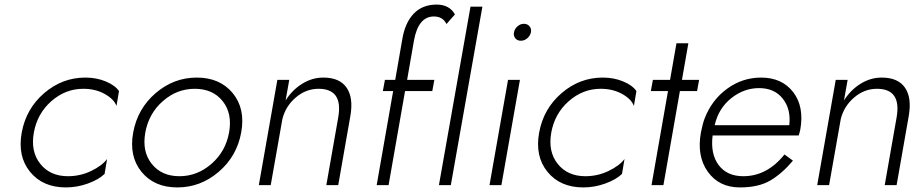

<svg xmlns="http://www.w3.org/2000/svg" viewBox="-20 -809 4017 839"><path d="M277 -39Q330 -39 377.5 -61.5Q425 -84 448 -114L437 -49Q411 -24 364 -7Q317 10 268 10Q167 10 111.5 -58Q56 -126 75 -230Q94 -334 173 -402Q252 -470 353 -470Q402 -470 442.5 -453Q483 -436 500 -411L489 -346Q478 -376 437.5 -398.5Q397 -421 344 -421Q266 -421 204.5 -367Q143 -313 128 -230Q113 -147 156 -93Q199 -39 277 -39Z M598.5 -58Q543 -126 562 -230Q581 -334 660 -402Q739 -470 840 -470Q941 -470 997 -402Q1053 -334 1034 -230Q1015 -126 935.5 -58Q856 10 755 10Q654 10 598.5 -58ZM831 -421Q753 -421 691.5 -367Q630 -313 615 -230Q600 -147 643 -93Q686 -39 764 -39Q842 -39 904 -93Q966 -147 981 -230Q996 -313 953 -367Q910 -421 831 -421Z M1458 -296Q1480 -421 1372 -421Q1317 -421 1272.5 -383Q1228 -345 1214 -289L1163 0H1111L1192 -460H1244L1228 -370Q1257 -416 1300.5 -443Q1344 -470 1393 -470Q1464 -470 1494.5 -426Q1525 -382 1511 -302L1458 0H1406Z M1931 -704Q1915 -737 1876 -737Q1808 -737 1789 -632L1759 -460H1878L1869 -411H1750L1678 0H1626L1698 -411H1653L1662 -460H1707L1738 -638Q1750 -710 1788 -749.5Q1826 -789 1888 -789Q1944 -789 1968 -746Z M2036 -780H2088L1950 0H1898Z M2269 -705Q2285 -705 2294 -694Q2303 -683 2300 -668Q2297 -653 2284.5 -642Q2272 -631 2256 -631Q2240 -631 2231.5 -642Q2223 -653 2226 -668Q2229 -683 2241.5 -694Q2254 -705 2269 -705ZM2200 -460H2252L2171 0H2119Z M2538 -39Q2591 -39 2638.5 -61.5Q2686 -84 2709 -114L2698 -49Q2672 -24 2625 -7Q2578 10 2529 10Q2428 10 2372.5 -58Q2317 -126 2336 -230Q2355 -334 2434 -402Q2513 -470 2614 -470Q2663 -470 2703.5 -453Q2744 -436 2761 -411L2750 -346Q2739 -376 2698.5 -398.5Q2658 -421 2605 -421Q2527 -421 2465.5 -367Q2404 -313 2389 -230Q2374 -147 2417 -93Q2460 -39 2538 -39Z M2936 -620H2988L2960 -460H3035L3026 -411H2951L2879 0H2827L2899 -411H2824L2833 -460H2908Z M3429 -262Q3437 -332 3400.5 -378Q3364 -424 3297 -424Q3231 -424 3175.5 -380Q3120 -336 3103 -262ZM3094 -217Q3084 -136 3120.5 -87.5Q3157 -39 3228 -39Q3332 -39 3408 -134L3445 -107Q3398 -51 3346.5 -20.5Q3295 10 3213 10Q3122 10 3073 -58.5Q3024 -127 3043 -231Q3051 -271 3059 -291Q3090 -372 3157 -421Q3224 -470 3306 -470Q3397 -470 3446 -406.5Q3495 -343 3477 -242Q3476 -237 3473.5 -228Q3471 -219 3470 -217Z M3898 -296Q3920 -421 3812 -421Q3757 -421 3712.5 -383Q3668 -345 3654 -289L3603 0H3551L3632 -460H3684L3668 -370Q3697 -416 3740.5 -443Q3784 -470 3833 -470Q3904 -470 3934.5 -426Q3965 -382 3951 -302L3898 0H3846Z"/></svg>

Font: Renner* Light
Style: Light Italic
Weight: 300
Italic angle: -10°
Version: Version 003.000 ; ttfautohint (v0.97) -l 8 -r 50 -G 200 -x 1